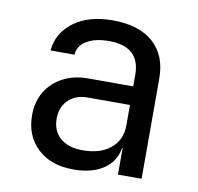

<svg xmlns="http://www.w3.org/2000/svg" viewBox="-68 -631 736 712"><g transform="rotate(10 300.0 -275.0)"><path d="M252 10Q167 10 117 -37.5Q67 -85 67 -162Q67 -213 90 -251Q113 -289 154 -310.5Q195 -332 248 -332H418V-375Q418 -482 301 -482Q249 -482 217 -463Q185 -444 183 -410H93Q98 -475 153.5 -517.5Q209 -560 301 -560Q401 -560 454.5 -512Q508 -464 508 -378V0H419V-100H417Q409 -49 366 -19.5Q323 10 252 10ZM274 -66Q340 -66 379 -98Q418 -130 418 -185V-262H258Q214 -262 186.5 -235.5Q159 -209 159 -165Q159 -119 189.5 -92.5Q220 -66 274 -66Z"/></g></svg>

Font: JetBrainsMono NFM
Style: Regular
Weight: 400
Monospace: yes
Designer: Philipp Nurullin, Konstantin Bulenkov
Foundry: JetBrains
Version: Version 2.304; ttfautohint (v1.8.4.7-5d5b);Nerd Fonts 3.3.0